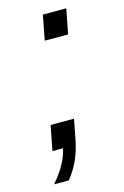

<svg xmlns="http://www.w3.org/2000/svg" viewBox="-105 -577 487 755"><g transform="rotate(-15 139.0 -200.0)"><path d="M244.1 -528.3 224.6 -427.2H129.4L148.9 -528.3ZM146.5 -24.9Q137.7 21.5 121.6 58.1Q105.5 94.7 78.6 127.9H18.6Q47.9 94.7 65.4 62.5Q83 30.3 89.4 0H46.4L65.9 -101.1H161.1Z"/></g></svg>

Font: Arimo
Style: Italic
Weight: 400
Italic angle: -12°
Designer: Steve Matteson
Foundry: Monotype Imaging Inc.
Version: Version 1.33